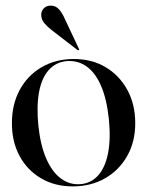

<svg xmlns="http://www.w3.org/2000/svg" viewBox="-20 -655 525 685"><path d="M244 -444.5Q307.5 -444.5 356.5 -415.5Q405.5 -386.5 434 -334.8Q462.5 -283 462.5 -215.5Q462.5 -149 433.5 -98Q404.5 -47 354.2 -18.5Q304 10 239 10Q176 10 127 -18.5Q78 -47 50.2 -97.8Q22.5 -148.5 22.5 -215.5Q22.5 -283 50.5 -334.5Q78.5 -386 128.5 -415.2Q178.5 -444.5 244 -444.5ZM267 2Q304.5 -1 329.8 -28.8Q355 -56.5 365.2 -107.2Q375.5 -158 368.5 -229Q361 -301.5 340.5 -348.8Q320 -396 288.8 -418Q257.5 -440 218 -437Q179 -433.5 153.8 -405Q128.5 -376.5 119.2 -326Q110 -275.5 117 -205.5Q124.5 -135.5 145.5 -88Q166.5 -40.5 197.8 -17.8Q229 5 267 2ZM212 -586 261 -482Q262 -480.5 262.5 -479Q263 -477.5 261.5 -476.5Q260.5 -475.5 259 -475.8Q257.5 -476 256 -477L164.5 -547.5Q149 -559.5 138 -572.5Q127 -585.5 127 -603Q127 -614.5 135.8 -624.8Q144.5 -635 161.5 -635Q178 -635 190 -622.2Q202 -609.5 212 -586Z"/></svg>

Font: Fraunces 120pt
Style: Regular
Weight: 400
Version: Version 1.000;[b76b70a41]